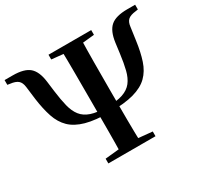

<svg xmlns="http://www.w3.org/2000/svg" viewBox="-158 -944 1205 1146"><g transform="rotate(-30 444.0 -370.5)"><path d="M444.3 -260.4Q343.9 -260.4 280.1 -278.1Q216.3 -295.9 179.6 -331.8Q143 -367.7 124.7 -422.5Q106.4 -477.2 96.4 -550.5L85.2 -640.8Q81.2 -672.3 64.3 -686.7Q47.4 -701.1 11 -705.1L-6 -707.9V-740.5H49.2Q129.3 -740.5 164.6 -709.5Q199.8 -678.5 209 -605.4L218 -534.2Q226 -471.8 237.2 -426.8Q248.4 -381.8 271.2 -352.6Q293.9 -323.5 335 -309.5Q376.1 -295.5 444.3 -295.5Q511.4 -295.5 552.5 -309.5Q593.6 -323.5 616.4 -352.6Q639.1 -381.8 650.3 -426.8Q661.5 -471.8 669.5 -534.2L678.5 -603.4Q688.7 -678.5 724.6 -709.5Q760.5 -740.5 839.7 -740.5H893.8V-707.9L876.5 -705.1Q840.1 -701.1 823.7 -686.7Q807.4 -672.3 803.8 -640.8L791.1 -550.5Q781.1 -477.2 762.9 -422.5Q744.8 -367.7 708.5 -331.8Q672.2 -295.9 608.4 -278.1Q544.6 -260.4 444.3 -260.4ZM376.4 0Q378.4 -85.2 378.5 -168.5Q378.7 -251.8 378.7 -339.7V-387.2Q378.7 -473.9 378.5 -564Q378.4 -654.1 376.4 -740.5H512.6Q510.1 -655.6 509.6 -565.2Q509.1 -474.9 509.1 -387.2V-340.4Q509.1 -253.8 509.6 -170.2Q510.1 -86.6 512.6 0ZM281.8 0V-32.6L429.1 -47.3H456.6L606.7 -32.6V0ZM296.7 -707.9V-740.5H591.1V-707.9L456.6 -694.2H429.1Z"/></g></svg>

Font: Source Han Serif JP VF
Style: Regular
Weight: 250
Designer: Ryoko NISHIZUKA 西塚涼子 (kana & ideographs); Frank Grießhammer (Latin, Greek & Cyrillic); Wenlong ZHANG 张文龙 (bopomofo); San
Foundry: Adobe
Version: Version 2.001;hotconv 1.1.0;makeotfexe 2.6.0